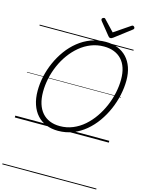

<svg xmlns="http://www.w3.org/2000/svg" viewBox="-239 -1408 1531 2058"><g transform="rotate(15 526.5 -379.0)"><path d="M483 19Q409 19 350 -5Q291 -29 249 -75.5Q207 -122 184.5 -189Q162 -256 162 -340Q162 -420 180 -501.5Q198 -583 232.5 -660.5Q267 -738 316.5 -806Q366 -874 430 -925.5Q494 -977 570.5 -1006Q647 -1035 734 -1035Q808 -1035 867 -1011.5Q926 -988 967.5 -943.5Q1009 -899 1031 -835.5Q1053 -772 1053 -692Q1053 -613 1035 -529.5Q1017 -446 982.5 -366.5Q948 -287 898.5 -217Q849 -147 785.5 -94Q722 -41 646 -11Q570 19 483 19ZM489 -35Q565 -35 632.5 -63Q700 -91 756 -140Q812 -189 856.5 -253.5Q901 -318 932 -391Q963 -464 979 -540Q995 -616 995 -688Q995 -759 977 -814Q959 -869 924.5 -906Q890 -943 840.5 -962.5Q791 -982 728 -982Q652 -982 585 -955.5Q518 -929 461.5 -882Q405 -835 360 -773Q315 -711 284 -639.5Q253 -568 237 -492.5Q221 -417 221 -345Q221 -270 239 -212.5Q257 -155 291.5 -115.5Q326 -76 375.5 -55.5Q425 -35 489 -35ZM967 -1278Q976 -1278 983 -1270.5Q990 -1263 990 -1256Q990 -1250 988 -1246.5Q986 -1243 981 -1239L799 -1100Q789 -1093 782.5 -1090Q776 -1087 768 -1087Q761 -1087 755.5 -1090.5Q750 -1094 744 -1101L631 -1241Q628 -1246 626.5 -1250Q625 -1254 625 -1258Q625 -1267 634 -1272.5Q643 -1278 650 -1278Q657 -1278 660.5 -1275Q664 -1272 668 -1267L777 -1152L946 -1267Q954 -1272 958 -1275Q962 -1278 967 -1278ZM0 510H1043V520H0ZM0 -20H1043V0H0ZM0 -505H1043V-500H0ZM0 -1030H1043V-1020H0Z"/></g></svg>

Font: Playwrite CO Guides
Style: Regular
Weight: 400
Designer: Veronika Burian, José Scaglione
Foundry: TypeTogether
Version: Version 1.003